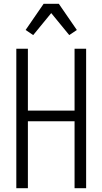

<svg xmlns="http://www.w3.org/2000/svg" viewBox="-20 -992 540 1012"><path d="M66 0V-735H127V-409H373V-735H434V0H373V-353H127V0ZM155 -807 115 -834 210 -972H290L385 -834L345 -807L250 -923Z"/></svg>

Font: Iosevka SS18 Light
Style: Regular
Weight: 300
Monospace: yes
Designer: Belleve Invis
Foundry: Belleve Invis
Version: Version 25.1.1; ttfautohint (v1.8.4)